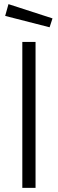

<svg xmlns="http://www.w3.org/2000/svg" viewBox="-20 -909 280 929"><path d="M88 -706H152V0H88ZM5 -832 21 -889 234 -820 220 -777Z"/></svg>

Font: Lineal Light
Style: Regular
Weight: 300
Designer: Created by Frank Adebiaye with contributions from Anton Moglia & Ariel Martín Pérez
Created by Frank ADEBIAYE with FontF
Foundry: Velvetyne Type Foundry
Version: Version 2.000